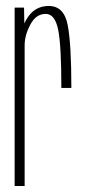

<svg xmlns="http://www.w3.org/2000/svg" viewBox="-20 -623 290 643"><path d="M185.5 -328.5Q185.5 -470.5 174.8 -523.5Q164 -576.5 133 -576.5Q100.5 -576.5 81.5 -540.5Q63 -506 62.5 -472.5V0H29V-597.5H60.5L61.5 -544.5Q67 -556.5 75 -568Q100 -603 143.5 -603Q194.5 -603 206.8 -538.8Q219 -474.5 219 -328.5Z"/></svg>

Font: Anybody Condensed ExtraLight
Style: Regular
Weight: 200
Width: 3
Designer: Tyler Finck
Foundry: Etcetera Type Company
Version: Version 1.010; ttfautohint (v1.8.3) -l 8 -r 50 -G 200 -x 14 